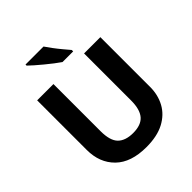

<svg xmlns="http://www.w3.org/2000/svg" viewBox="-251 -1091 1259 1259"><g transform="rotate(-45 378.0 -462.0)"><path d="M671 -252Q671 -178 638.5 -118.5Q606 -59 540.5 -24.5Q475 10 375 10Q233 10 159 -62.5Q85 -135 85 -254V-714H236V-277Q236 -189 272 -153Q308 -117 379 -117Q453 -117 486.5 -156Q520 -195 520 -278V-714H671ZM364 -934Q379 -912 399.5 -884.5Q420 -857 441.5 -831.5Q463 -806 479 -787V-774H380Q361 -787 335.5 -806.5Q310 -826 283.5 -848Q257 -870 234 -890Q211 -910 197 -924V-934Z"/></g></svg>

Font: Noto Sans Bengali
Style: Bold
Weight: 700
Designer: Jelle Bosma - Monotype Design Team
Foundry: Monotype Imaging Inc.
Version: Version 2.003; ttfautohint (v1.8.4.7-5d5b)